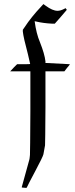

<svg xmlns="http://www.w3.org/2000/svg" viewBox="-20 -701 366 942"><path d="M87 216Q124 84 124 82Q125 80 127 59Q128 46 129 -155V-351H30Q52 -375 64 -386H96Q128 -386 128 -387L117 -435Q95 -517 92 -546V-555L101 -568Q133 -617 183 -670L193 -681L204 -673Q238 -648 262 -648Q276 -648 292 -656L302 -661Q302 -660 303.5 -658.5Q305 -657 306 -655L308 -653Q308 -652 278 -618L249 -585H234Q194 -587 159 -595Q158 -595 156 -596H153L150 -597Q158 -536 176 -494Q199 -436 203 -400V-392H207L323 -386Q323 -384 309 -368L296 -351H203V-176Q202 2 201 12Q196 42 193 56Q190 69 152.5 139.5Q115 210 114 214L110 221Q105 221 98 220L87 219Z"/></svg>

Font: KaTeX_Fraktur
Style: Regular
Weight: 400
Version: Version 1.1; ttfautohint (v1.3)